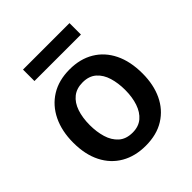

<svg xmlns="http://www.w3.org/2000/svg" viewBox="-192 -818 955 955"><g transform="rotate(-45 285.5 -340.0)"><path d="M286 10Q212 10 157 -21.8Q102 -53.5 71.8 -113Q41.5 -172.5 41.5 -256Q41.5 -337 71 -398Q100.5 -459 155.2 -493Q210 -527 286.5 -527Q360.5 -527 415 -494.5Q469.5 -462 499.2 -401.5Q529 -341 529 -256Q529 -177.5 500.8 -117.8Q472.5 -58 418.2 -24Q364 10 286 10ZM286.5 -82.5Q328.5 -82.5 355.8 -105.5Q383 -128.5 396.5 -168.5Q410 -208.5 410 -259.5Q410 -307 398 -347Q386 -387 358.8 -411.2Q331.5 -435.5 286.5 -435.5Q244 -435.5 216.2 -413.2Q188.5 -391 175 -351.2Q161.5 -311.5 161.5 -259.5Q161.5 -212.5 173.5 -172.2Q185.5 -132 213 -107.2Q240.5 -82.5 286.5 -82.5ZM122 -609.5V-690H449V-609.5Z"/></g></svg>

Font: Public Sans Thin SemiBold
Style: Regular
Weight: 600
Version: Version 2.001